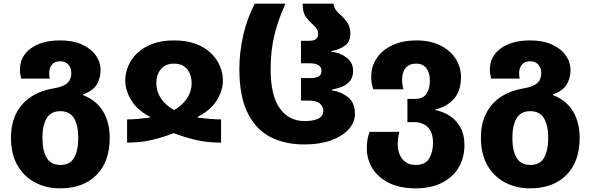

<svg xmlns="http://www.w3.org/2000/svg" viewBox="-20 -780 3230 1050"><path d="M309 250Q231 250 170 217Q109 184 74.5 122.5Q40 61 40 -26Q40 -105 69.5 -161.5Q99 -218 151 -251.5Q203 -285 270 -296Q325 -305 347.5 -325Q370 -345 370 -380Q370 -408 354 -426.5Q338 -445 309 -445Q280 -445 264.5 -427Q249 -409 249 -380Q249 -367 252 -350H96Q89 -376 89 -399Q89 -472 149 -515.5Q209 -559 309 -559Q379 -559 428.5 -536.5Q478 -514 504 -477Q530 -440 530 -396Q530 -354 509.5 -318.5Q489 -283 434 -264V-260Q508 -231 544 -170.5Q580 -110 580 -26Q580 104 507.5 177Q435 250 309 250ZM311 122Q363 122 385.5 82.5Q408 43 408 -26Q408 -94 385 -133Q362 -172 310 -172Q258 -172 235 -133Q212 -94 212 -26Q212 43 235 82.5Q258 122 311 122Z M675 0V-127Q704 -127 732.5 -129.5Q761 -132 800 -137V-141Q730 -178 697.5 -232Q665 -286 665 -340Q665 -379 681 -418Q697 -457 730 -489Q763 -521 813 -540Q863 -559 932 -559Q1000 -559 1050.5 -540Q1101 -521 1134 -489Q1167 -457 1183 -418Q1199 -379 1199 -340Q1199 -286 1166 -232Q1133 -178 1061 -141V-137Q1101 -132 1130 -129.5Q1159 -127 1189 -127V0Q1111 0 1047.5 -15.5Q984 -31 930 -52Q877 -31 814 -15.5Q751 0 675 0ZM932 -178Q976 -203 1002 -241Q1028 -279 1028 -326Q1028 -371 1003.5 -401.5Q979 -432 932 -432Q884 -432 859.5 -401.5Q835 -371 835 -326Q835 -279 861 -241Q887 -203 932 -178Z M1644 10Q1536 10 1456.5 -32Q1377 -74 1333 -165Q1289 -256 1289 -403Q1289 -493 1309.5 -584.5Q1330 -676 1373 -760H1541Q1500 -670 1480 -585.5Q1460 -501 1460 -402Q1460 -257 1510 -187.5Q1560 -118 1645 -118Q1748 -118 1748 -174Q1748 -198 1729 -214Q1710 -230 1665 -230H1626V-353H1675Q1706 -353 1722 -361.5Q1738 -370 1738 -393Q1738 -434 1672 -434H1626V-557H1672Q1697 -557 1708.5 -567Q1720 -577 1720 -592Q1720 -612 1711 -624Q1702 -636 1689 -648Q1670 -664 1652.5 -688Q1635 -712 1635 -760H1804Q1806 -739 1818 -723.5Q1830 -708 1847 -694Q1866 -677 1881 -654Q1896 -631 1896 -595Q1896 -554 1868.5 -532Q1841 -510 1791 -500V-497Q1838 -493 1874.5 -465.5Q1911 -438 1911 -393Q1911 -359 1895 -338.5Q1879 -318 1853 -307Q1827 -296 1795 -290V-286Q1847 -278 1884 -247.5Q1921 -217 1921 -158Q1921 -110 1886 -72Q1851 -34 1789 -12Q1727 10 1644 10Z M2253 250Q2167 250 2107.5 220.5Q2048 191 2017 141Q1986 91 1986 31Q1986 4 1990 -18Q1994 -40 2001 -59H2164Q2160 -44 2157.5 -25.5Q2155 -7 2155 9Q2155 38 2165 63.5Q2175 89 2196.5 105.5Q2218 122 2254 122Q2306 122 2327 86.5Q2348 51 2348 2Q2348 -56 2320 -84Q2292 -112 2246 -112H2208V-239H2248Q2295 -239 2313 -268Q2331 -297 2331 -339Q2331 -381 2312 -406.5Q2293 -432 2256 -432Q2218 -432 2198.5 -408.5Q2179 -385 2179 -345Q2179 -318 2186 -292H2021Q2016 -308 2013 -322.5Q2010 -337 2010 -358Q2010 -419 2042 -464.5Q2074 -510 2130 -534.5Q2186 -559 2257 -559Q2332 -559 2387 -532Q2442 -505 2471.5 -459.5Q2501 -414 2501 -359Q2501 -283 2462.5 -239.5Q2424 -196 2360 -181V-178Q2403 -170 2439.5 -146.5Q2476 -123 2498 -83Q2520 -43 2520 13Q2520 82 2488.5 135.5Q2457 189 2397 219.5Q2337 250 2253 250Z M2879 250Q2801 250 2740 217Q2679 184 2644.5 122.5Q2610 61 2610 -26Q2610 -105 2639.5 -161.5Q2669 -218 2721 -251.5Q2773 -285 2840 -296Q2895 -305 2917.5 -325Q2940 -345 2940 -380Q2940 -408 2924 -426.5Q2908 -445 2879 -445Q2850 -445 2834.5 -427Q2819 -409 2819 -380Q2819 -367 2822 -350H2666Q2659 -376 2659 -399Q2659 -472 2719 -515.5Q2779 -559 2879 -559Q2949 -559 2998.5 -536.5Q3048 -514 3074 -477Q3100 -440 3100 -396Q3100 -354 3079.5 -318.5Q3059 -283 3004 -264V-260Q3078 -231 3114 -170.5Q3150 -110 3150 -26Q3150 104 3077.5 177Q3005 250 2879 250ZM2881 122Q2933 122 2955.5 82.5Q2978 43 2978 -26Q2978 -94 2955 -133Q2932 -172 2880 -172Q2828 -172 2805 -133Q2782 -94 2782 -26Q2782 43 2805 82.5Q2828 122 2881 122Z"/></svg>

Font: Noto Sans Georgian ExtraBold
Style: Regular
Weight: 800
Designer: Monotype Design Team, Akaki Razmadze
Foundry: Google LLC
Version: Version 2.005; ttfautohint (v1.8.4.7-5d5b)